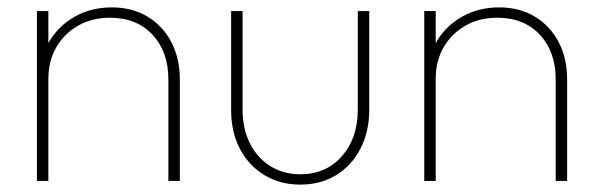

<svg xmlns="http://www.w3.org/2000/svg" viewBox="-20 -490 1626 520"><path d="M436 0V-275Q436 -350 393 -396Q350 -442 278 -442Q229 -442 191.5 -420.5Q154 -399 132.5 -362Q111 -325 111 -276L90 -288Q90 -340 115.5 -381Q141 -422 184.5 -446Q228 -470 283 -470Q338 -470 379.5 -445Q421 -420 444 -376Q467 -332 467 -275V0ZM80 0V-460H111V0Z M793 10Q739 10 696.5 -15.5Q654 -41 630 -86.5Q606 -132 606 -192V-460H637V-193Q637 -142 656.5 -102.5Q676 -63 711.5 -40.5Q747 -18 793 -18Q863 -18 906 -67Q949 -116 949 -193V-460H980V-192Q980 -133 956 -87Q932 -41 890 -15.5Q848 10 793 10Z M1485 0V-275Q1485 -350 1442 -396Q1399 -442 1327 -442Q1278 -442 1240.5 -420.5Q1203 -399 1181.5 -362Q1160 -325 1160 -276L1139 -288Q1139 -340 1164.5 -381Q1190 -422 1233.5 -446Q1277 -470 1332 -470Q1387 -470 1428.5 -445Q1470 -420 1493 -376Q1516 -332 1516 -275V0ZM1129 0V-460H1160V0Z"/></svg>

Font: Outfit Thin Thin
Style: Regular
Weight: 250
Version: Version 1.100;gftools[0.9.27]